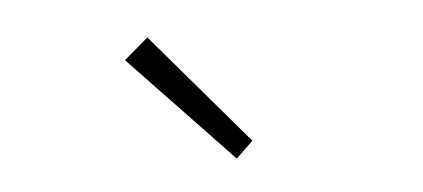

<svg xmlns="http://www.w3.org/2000/svg" viewBox="-28 -799 592 269"><g transform="rotate(-5 267.5 -664.0)"><path d="M296 -574 152 -725 186 -754 320 -597Z"/></g></svg>

Font: CV Source Sans Light
Style: Regular
Weight: 300
Designer: Paul D. Hunt
Foundry: Adobe Systems Incorporated
Version: Version 3.001